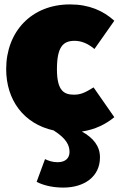

<svg xmlns="http://www.w3.org/2000/svg" viewBox="-20 -577 538 870"><path d="M404 -181C367 -158 346 -148 316 -148C272 -148 238 -163 238 -263C238 -365 266 -392 318 -392C347 -392 377 -381 408 -355L498 -483C447 -529 383 -557 297 -557C122 -557 8 -433 8 -264C8 -124 87 -16 223 14C283 52 295 83 295 112C295 138 278 158 241 158C217 158 199 151 184 144L146 247C181 265 224 273 267 273C360 273 433 225 433 136C433 85 403 48 351 19C411 10 459 -14 498 -46Z"/></svg>

Font: Fira Sans Ultra
Style: Regular
Weight: 950
Designer: Carrois Corporate & Edenspiekermann AG
Foundry: Carrois Corporate GbR & Edenspiekermann AG
Version: Version 4.203;PS 004.203;hotconv 1.0.88;makeotf.lib2.5.64775